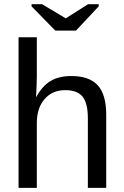

<svg xmlns="http://www.w3.org/2000/svg" viewBox="-20 -904 596 924"><path d="M154.8 -438Q183.1 -489.7 222.9 -513.9Q262.7 -538.1 323.7 -538.1Q409.7 -538.1 450.4 -493.4Q491.2 -448.7 491.2 -352.1V0H402.8V-335Q402.8 -406.7 377.7 -438.5Q352.5 -470.2 293.9 -470.2Q231.9 -470.2 194.6 -427.2Q157.2 -384.3 157.2 -311.5V0H69.3V-724.6H157.2V-536.1Q157.2 -516.6 156.2 -494.9Q155.3 -473.1 154.5 -457.3Q153.8 -441.4 153.3 -438ZM455.1 -873.5 345.7 -756.8H246.1L131.8 -873.5V-883.8H182.6L295.9 -815.9H296.9L403.8 -883.8H455.1Z"/></svg>

Font: Arimo
Style: Regular
Weight: 400
Designer: Steve Matteson
Foundry: Monotype Imaging Inc.
Version: Version 1.33